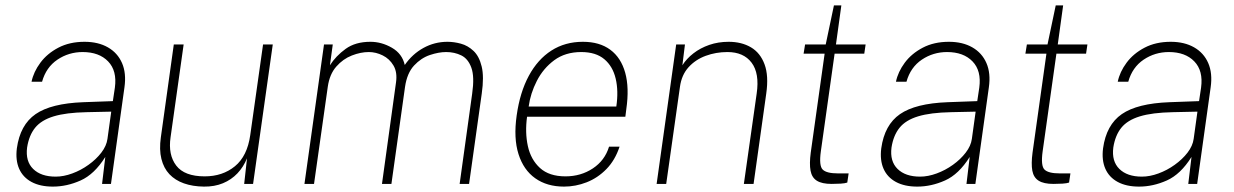

<svg xmlns="http://www.w3.org/2000/svg" viewBox="-20 -682 4576 712"><path d="M176 10Q129 10 97 -7.2Q65 -24.5 51 -56.2Q37 -88 42.5 -132Q54.5 -219 112 -258.8Q169.5 -298.5 288.5 -303L398.5 -307L406 -357Q414.5 -419.5 381 -454.2Q347.5 -489 286.5 -489Q235 -489 193 -460.8Q151 -432.5 136 -379H97Q104.5 -415.5 129.8 -449.5Q155 -483.5 196.5 -505.2Q238 -527 293.5 -527Q344 -527 380 -506.5Q416 -486 432.5 -448.2Q449 -410.5 441.5 -358L391.5 0H358.5L370.5 -100Q330 -35.5 279 -12.8Q228 10 176 10ZM186.5 -27Q216 -27 248 -38.8Q280 -50.5 308.2 -70.8Q336.5 -91 355.8 -116Q375 -141 378.5 -167L392.5 -268L301 -266Q225 -264.5 179 -250.5Q133 -236.5 110.2 -208.2Q87.5 -180 80.5 -135Q74 -84 103 -55.5Q132 -27 186.5 -27Z M736 10Q694.5 9.5 662 -2Q629.5 -13.5 608.2 -36Q587 -58.5 578.5 -92.8Q570 -127 576.5 -173L624.5 -517H661L612.5 -173Q603 -108 633.5 -68Q664 -28 739 -28Q805.5 -28 851.2 -65.5Q897 -103 908 -181L955.5 -517H991.5L918.5 0H885.5L896 -95Q883 -63 860.5 -39.2Q838 -15.5 806.8 -2.5Q775.5 10.5 736 10Z M1109 0 1181.5 -517H1214L1203.5 -440Q1225.5 -474.5 1261.8 -500.8Q1298 -527 1353.5 -527Q1395 -527 1433.2 -505Q1471.5 -483 1481 -441Q1509 -481.5 1550.2 -504.2Q1591.5 -527 1639.5 -527Q1663.5 -527 1689.2 -520Q1715 -513 1736 -493.2Q1757 -473.5 1766.2 -435.5Q1775.5 -397.5 1766.5 -335L1719.5 0H1684.5L1731 -335Q1740 -397.5 1728 -430.8Q1716 -464 1690.8 -476.5Q1665.5 -489 1634.5 -489Q1607 -489 1574.2 -478Q1541.5 -467 1515.5 -439Q1489.5 -411 1482 -360L1431.5 0H1396.5L1448.5 -376Q1454 -414 1439.2 -439Q1424.5 -464 1399.2 -476.5Q1374 -489 1347.5 -489Q1317.5 -489 1284.8 -476.2Q1252 -463.5 1227 -435Q1202 -406.5 1195.5 -360L1144.5 0Z M2071.5 10Q2008.5 10 1965 -20.8Q1921.5 -51.5 1902.8 -110.5Q1884 -169.5 1896 -254Q1908 -339.5 1941 -400.8Q1974 -462 2024.8 -494.5Q2075.5 -527 2141.5 -527Q2203.5 -527 2243.2 -497.5Q2283 -468 2298.5 -412.2Q2314 -356.5 2302.5 -277L2299 -249H1934.5Q1926.5 -190.5 1937.5 -140.2Q1948.5 -90 1982.5 -59Q2016.5 -28 2077 -28Q2134 -28 2178.5 -57.5Q2223 -87 2238.5 -138H2277.5Q2261 -88 2228.8 -55Q2196.5 -22 2155.5 -6Q2114.5 10 2071.5 10ZM1940.5 -287H2265.5Q2274 -344.5 2263.2 -390.2Q2252.5 -436 2221 -462.5Q2189.5 -489 2135.5 -489Q2076.5 -489 2035.5 -458.8Q1994.5 -428.5 1970.8 -382Q1947 -335.5 1940.5 -287Z M2415 0 2487.5 -517H2520L2510.5 -440Q2526 -464.5 2551.5 -484.2Q2577 -504 2610.2 -515.5Q2643.5 -527 2682 -527Q2730 -527 2764.8 -506.5Q2799.5 -486 2815.2 -443.5Q2831 -401 2821.5 -335L2774.5 0H2738.5L2786 -335Q2797 -410 2767.2 -449.5Q2737.5 -489 2677.5 -489Q2635 -489 2597 -475Q2559 -461 2533.2 -432.5Q2507.5 -404 2501.5 -360L2450.5 0Z M3064 0Q3028 0 3009.2 -11.8Q2990.5 -23.5 2985.8 -49Q2981 -74.5 2986.5 -116L3038 -483H2960L2965.5 -517H3042L3072.5 -662H3100L3080 -517H3190L3185 -483H3075L3024 -121Q3016.5 -67 3031 -53Q3045.5 -39 3087 -39H3127L3122 -5Q3113.5 -2 3097.5 -1Q3081.5 0 3064 0Z M3381.5 10Q3334.5 10 3302.5 -7.2Q3270.5 -24.5 3256.5 -56.2Q3242.5 -88 3248 -132Q3260 -219 3317.5 -258.8Q3375 -298.5 3494 -303L3604 -307L3611.5 -357Q3620 -419.5 3586.5 -454.2Q3553 -489 3492 -489Q3440.5 -489 3398.5 -460.8Q3356.5 -432.5 3341.5 -379H3302.5Q3310 -415.5 3335.2 -449.5Q3360.5 -483.5 3402 -505.2Q3443.5 -527 3499 -527Q3549.5 -527 3585.5 -506.5Q3621.5 -486 3638 -448.2Q3654.5 -410.5 3647 -358L3597 0H3564L3576 -100Q3535.5 -35.5 3484.5 -12.8Q3433.5 10 3381.5 10ZM3392 -27Q3421.5 -27 3453.5 -38.8Q3485.5 -50.5 3513.8 -70.8Q3542 -91 3561.2 -116Q3580.5 -141 3584 -167L3598 -268L3506.5 -266Q3430.5 -264.5 3384.5 -250.5Q3338.5 -236.5 3315.8 -208.2Q3293 -180 3286 -135Q3279.5 -84 3308.5 -55.5Q3337.5 -27 3392 -27Z M3886.5 0Q3850.5 0 3831.8 -11.8Q3813 -23.5 3808.2 -49Q3803.5 -74.5 3809 -116L3860.5 -483H3782.5L3788 -517H3864.5L3895 -662H3922.5L3902.5 -517H4012.5L4007.5 -483H3897.5L3846.5 -121Q3839 -67 3853.5 -53Q3868 -39 3909.5 -39H3949.5L3944.5 -5Q3936 -2 3920 -1Q3904 0 3886.5 0Z M4204 10Q4157 10 4125 -7.2Q4093 -24.5 4079 -56.2Q4065 -88 4070.5 -132Q4082.5 -219 4140 -258.8Q4197.5 -298.5 4316.5 -303L4426.5 -307L4434 -357Q4442.5 -419.5 4409 -454.2Q4375.5 -489 4314.5 -489Q4263 -489 4221 -460.8Q4179 -432.5 4164 -379H4125Q4132.5 -415.5 4157.8 -449.5Q4183 -483.5 4224.5 -505.2Q4266 -527 4321.5 -527Q4372 -527 4408 -506.5Q4444 -486 4460.5 -448.2Q4477 -410.5 4469.5 -358L4419.5 0H4386.5L4398.5 -100Q4358 -35.5 4307 -12.8Q4256 10 4204 10ZM4214.5 -27Q4244 -27 4276 -38.8Q4308 -50.5 4336.2 -70.8Q4364.5 -91 4383.8 -116Q4403 -141 4406.5 -167L4420.5 -268L4329 -266Q4253 -264.5 4207 -250.5Q4161 -236.5 4138.2 -208.2Q4115.5 -180 4108.5 -135Q4102 -84 4131 -55.5Q4160 -27 4214.5 -27Z"/></svg>

Font: Public Sans Thin Thin
Style: Italic
Weight: 250
Italic angle: -8°
Version: Version 2.001